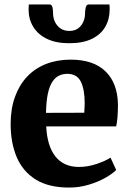

<svg xmlns="http://www.w3.org/2000/svg" viewBox="-20 -835 582 866"><path d="M292 11Q199 11 140.8 -25.5Q82.5 -62 55.2 -126.8Q28 -191.5 28 -275.5Q28 -344 47.5 -398Q67 -452 102.5 -489.5Q138 -527 187.8 -546.5Q237.5 -566 298.5 -566Q401.5 -566 455.8 -513.2Q510 -460.5 512 -365Q512 -332 510 -307.5Q508 -283 504 -265H188.5Q190.5 -220.5 201 -186.5Q211.5 -152.5 230 -129.2Q248.5 -106 275 -94Q301.5 -82 336 -82Q375.5 -82 415.8 -95.5Q456 -109 478.5 -124L504 -68.5Q488.5 -52 456 -33.5Q423.5 -15 380.8 -2Q338 11 292 11ZM187.5 -326 360 -326.5Q360.5 -337.5 361.2 -348.2Q362 -359 362 -370Q362 -430.5 344.8 -466.2Q327.5 -502 283.5 -502Q263.5 -502 246.5 -494Q229.5 -486 216.5 -466.8Q203.5 -447.5 196 -413.2Q188.5 -379 187.5 -326ZM203 -815Q214.5 -815 217 -800.5Q219.5 -786 219.5 -772.5Q219.5 -755 227.5 -737.2Q235.5 -719.5 251.8 -707.5Q268 -695.5 293 -695.5Q317.5 -695.5 333 -707.5Q348.5 -719.5 356 -737.2Q363.5 -755 363.5 -772.5Q363.5 -786 366.5 -800.5Q369.5 -815 380.5 -815H473.5Q474.5 -810.5 474.5 -803.2Q474.5 -796 474.5 -791.5Q474.5 -748.5 454.8 -714Q435 -679.5 394.5 -659.8Q354 -640 292 -640Q232.5 -640 191.8 -659.8Q151 -679.5 130 -714Q109 -748.5 109 -791.5Q109 -797.5 109.5 -803.2Q110 -809 110 -815Z"/></svg>

Font: Merriweather 28pt ExtraBold
Style: Regular
Weight: 800
Version: Version 2.100